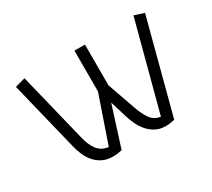

<svg xmlns="http://www.w3.org/2000/svg" viewBox="-105 -687 977 885"><g transform="rotate(-30 383.0 -244.5)"><path d="M321 8Q295 14 274 14Q242 14 218.5 2.5Q195 -9 178.5 -28Q162 -47 151.5 -71Q141 -95 135 -121L45 -488L99 -503L189 -136Q199 -93 219 -66Q239 -39 277 -34L362 -281V-498H418V-281L469 -136Q483 -95 501.5 -67.5Q520 -40 555 -35L679 -503L731 -486L601 8Q575 14 554 14Q524 14 501 2Q478 -10 461.5 -29Q445 -48 433.5 -72Q422 -96 415 -121L389 -206L321 8Z"/></g></svg>

Font: Snippet
Style: Regular
Weight: 400
Designer: Gesine Todt
Foundry: Gesine Todt
Version: Version 1.000